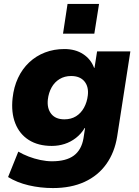

<svg xmlns="http://www.w3.org/2000/svg" viewBox="-20 -764 707 975"><path d="M249 191Q185 191 125.5 177Q66 163 21 135L73 6Q97 20 125.5 31Q154 42 185 48.5Q216 55 244 55Q316 55 355 26Q394 -3 404 -62L412 -114H410Q392 -84 365.5 -63.5Q339 -43 308 -33Q277 -23 243 -23Q174 -23 126.5 -53Q79 -83 57.5 -138Q36 -193 44 -266Q50 -322 71.5 -368Q93 -414 128 -447Q163 -480 208.5 -497.5Q254 -515 307 -515Q363 -515 402.5 -489Q442 -463 458 -419L460 -420L473 -503H642L575 -71Q562 10 520 69Q478 128 409.5 159.5Q341 191 249 191ZM307 -158Q341 -158 366 -173.5Q391 -189 406.5 -217Q422 -245 426 -280Q431 -324 408.5 -351Q386 -378 341 -378Q308 -378 282.5 -362.5Q257 -347 242 -320Q227 -293 223 -259Q218 -214 240 -186Q262 -158 307 -158ZM300 -593 323 -744H483L459 -593Z"/></svg>

Font: Nunito Sans 8pt Black
Style: Italic
Weight: 900
Italic angle: -9°
Version: Version 3.101;gftools[0.9.27]